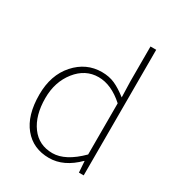

<svg xmlns="http://www.w3.org/2000/svg" viewBox="-189 -916 973 1051"><g transform="rotate(30 297.5 -390.5)"><path d="M277.3 12.7Q176.8 12.7 117.7 -59.1Q58.6 -130.9 58.6 -261.7Q58.6 -385.7 127.4 -462.9Q196.3 -540 294.9 -540Q340.8 -540 377 -523.9Q413.1 -507.8 457 -473.6L454.1 -573.2V-793.9H490.2V0H460L455.1 -70.3H453.1Q370.1 12.7 277.3 12.7ZM280.3 -19.5Q362.3 -19.5 454.1 -111.3V-434.6Q374 -506.8 293 -506.8Q210 -506.8 153.3 -435.5Q96.7 -364.3 96.7 -261.7Q96.7 -152.3 145.5 -85.9Q194.3 -19.5 280.3 -19.5Z"/></g></svg>

Font: Gen Shin Gothic ExtraLight
Style: Regular
Weight: 100
Designer: [Source Han Sans]
Ryoko NISHIZUKA  (kana & ideographs); Paul D. Hunt (Latin, Greek & Cyrillic); Wenlong ZHANG  (bopomofo
Version: Version 1.002.20150607